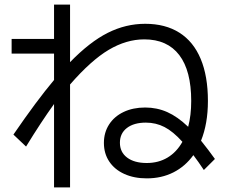

<svg xmlns="http://www.w3.org/2000/svg" viewBox="-20 -770 978 831"><path d="M429.7 -151.4Q429.7 -196.3 452.1 -231.2Q474.6 -266.1 515.1 -285.4Q555.7 -304.7 608.4 -304.7Q659.2 -304.7 703.9 -284.9Q748.5 -265.1 794.4 -221.2Q807.6 -270.5 807.6 -333Q807.6 -463.9 755.9 -531.7Q704.1 -599.6 604.5 -599.6Q526.9 -599.6 450.4 -554.2Q374 -508.8 283.2 -404.3V41H213.9V-319.8Q157.7 -241.7 92.8 -135.7L38.1 -187.5Q137.7 -333 213.9 -423.8V-538.1H30.3V-601.6H213.9V-750H283.2V-501Q368.7 -588.9 446.5 -627.9Q524.4 -667 608.4 -667Q695.8 -667 756.6 -628.4Q817.4 -589.8 848.6 -515.1Q879.9 -440.4 879.9 -333Q879.9 -234.9 850.1 -161.1Q882.3 -121.1 910.2 -82L862.3 -34.2Q838.4 -70.3 816.9 -98.6Q781.7 -49.8 730.5 -23.9Q679.2 2 615.2 2Q560.1 2 518.1 -17.1Q476.1 -36.1 452.9 -70.8Q429.7 -105.5 429.7 -151.4ZM615.2 -64.5Q666 -64.5 705.3 -88.1Q744.6 -111.8 769.5 -156.2Q729 -201.2 691.9 -220.2Q654.8 -239.3 611.3 -239.3Q559.6 -239.3 529.3 -216.1Q499 -192.9 499 -152.3Q499 -111.3 530.3 -87.9Q561.5 -64.5 615.2 -64.5Z"/></svg>

Font: Pretendard
Style: Regular
Weight: 400
Designer: Base glyphs from Inter by Rasmus Andersson; Hangeul glyphs from Noto Sans CJK(Source Han Sans) by Jang Soo-young and Kan
Foundry: Kil Hyung-jin
Version: Version 1.309